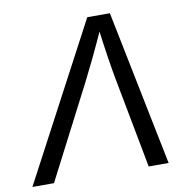

<svg xmlns="http://www.w3.org/2000/svg" viewBox="-103 -807 868 886"><g transform="rotate(-10 331.0 -364.0)"><path d="M-22 0 363.3 -727.5H469.2L616.2 0H522.9L440.9 -432.6Q434.1 -468.8 424.6 -530.3Q415 -591.8 403.3 -684.1H421.9Q381.8 -595.2 352.5 -534.4Q323.2 -473.6 302.2 -432.6L79.1 0Z"/></g></svg>

Font: Inter 17pt
Style: Italic
Weight: 400
Italic angle: -9.3988°
Version: Version 4.001;git-66647c0bb